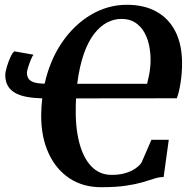

<svg xmlns="http://www.w3.org/2000/svg" viewBox="-20 -771 794 802"><path d="M403 11Q326.5 11 270.2 -26.2Q214 -63.5 183 -130.8Q152 -198 152 -288Q152 -306.5 153.2 -324.8Q154.5 -343 156.5 -360.5Q118.5 -361 89.5 -366.8Q60.5 -372.5 41 -384.2Q21.5 -396 11.8 -414.2Q2 -432.5 2 -457Q2 -470 8.5 -491.8Q15 -513.5 23.8 -532.8Q32.5 -552 40.5 -556.5L120 -542.5Q115 -537 108.8 -521.5Q102.5 -506 97.5 -490.2Q92.5 -474.5 92.5 -467Q92.5 -455.5 97.5 -445.2Q102.5 -435 118.2 -428.5Q134 -422 166.5 -421.5Q188.5 -520 239.2 -594Q290 -668 360.2 -709.5Q430.5 -751 510 -751Q582.5 -751 634 -722.2Q685.5 -693.5 713 -638.8Q740.5 -584 740.5 -506Q740.5 -463.5 733.8 -422.5Q727 -381.5 718.5 -360.5L298 -360Q297.5 -355 297.2 -350.2Q297 -345.5 296.8 -340.5Q296.5 -335.5 296.5 -330Q294 -243 310.5 -177.8Q327 -112.5 361.2 -76.5Q395.5 -40.5 446.5 -40.5Q478.5 -40.5 503.2 -47.8Q528 -55 545 -66.8Q562 -78.5 571 -91.5L612.5 -187H685L663.5 -31.5Q644 -31.5 624 -24.8Q604 -18 576.5 -10Q549 -2 507.2 4.5Q465.5 11 403 11ZM594.5 -421Q599 -439 602.2 -455.2Q605.5 -471.5 607.2 -487.8Q609 -504 609 -521Q609 -550.5 603 -580.5Q597 -610.5 582.8 -635.8Q568.5 -661 545.2 -676.5Q522 -692 487 -692Q456.5 -692 427.5 -677Q398.5 -662 373.5 -630Q348.5 -598 330.2 -546.2Q312 -494.5 302.5 -421Z"/></svg>

Font: Merriweather
Style: Bold Italic
Weight: 700
Italic angle: -7.8°
Version: Version 2.101